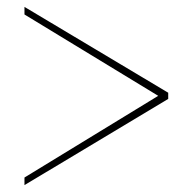

<svg xmlns="http://www.w3.org/2000/svg" viewBox="-20 -537 542 557"><path d="M468 -250 51 0V-22L439 -259L51 -495V-517L468 -268Z"/></svg>

Font: Raleway Thin
Style: Regular
Weight: 100
Designer: Matt McInerney, Pablo Impallari, Rodrigo Fuenzalida
Foundry: Matt McInerney, Pablo Impallari, Rodrigo Fuenzalida
Version: Version 4.026